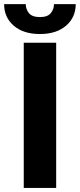

<svg xmlns="http://www.w3.org/2000/svg" viewBox="-47 -920 391 940"><path d="M228 -710.9V0H69.3V-710.9ZM217.3 -899.9H323.7Q323.7 -835 276.4 -794.2Q229 -753.4 148.4 -753.4Q67.4 -753.4 20.3 -794.2Q-26.9 -835 -26.9 -899.9H79.1Q79.1 -875 94.7 -855.7Q110.4 -836.4 148.4 -836.4Q186 -836.4 201.7 -855.7Q217.3 -875 217.3 -899.9Z"/></svg>

Font: Vazirmatn RD ExtraBold
Style: Regular
Weight: 800
Designer: Saber Rastikerdar
Foundry: Saber Rastikerdar
Version: Version 32.102